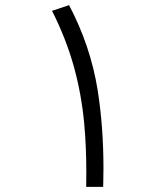

<svg xmlns="http://www.w3.org/2000/svg" viewBox="-20 -724 626 744"><path d="M314 0Q314.5 -28.3 314.5 -55.7Q314.5 -156.2 306.2 -246.6Q295.4 -361.3 265.6 -468Q235.8 -574.7 181.6 -682.1L247.6 -704.1Q330.6 -546.9 358.4 -375Q380.9 -232.9 380.9 -70.8Q380.9 -35.6 379.9 0Z"/></svg>

Font: CaskaydiaMono NF Light
Style: Regular
Weight: 300
Designer: Aaron Bell
Foundry: Saja Typeworks
Version: Version 2111.001; ttfautohint (v1.8.4);Nerd Fonts 3.1.1